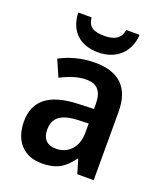

<svg xmlns="http://www.w3.org/2000/svg" viewBox="-141 -853 818 957"><g transform="rotate(20 268.0 -374.5)"><path d="M433 -759H362C356 -708 315 -694 270 -694C218 -694 183 -706 179 -759H108C111 -663 170 -606 268 -606C364 -606 429 -667 433 -759ZM274 -553C204 -553 139 -535 88 -507L126 -420C172 -443 217 -459 262 -459C316 -459 346 -430 346 -361V-334L263 -331C114 -326 39 -269 39 -157C39 -53 98 10 192 10C271 10 312 -16 354 -74H357L379 0H466V-364C466 -490 400 -553 274 -553ZM289 -255 346 -257V-209C346 -128 298 -83 234 -83C191 -83 162 -106 162 -158C162 -217 196 -251 289 -255Z"/></g></svg>

Font: Noto Sans Myanmar SemiCondensed SemiBold
Style: Regular
Weight: 600
Width: 4
Designer: Monotype Design Team
Foundry: Monotype Imaging Inc.
Version: Version 2.107